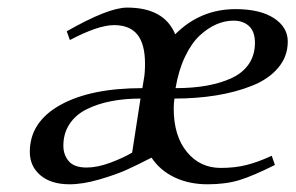

<svg xmlns="http://www.w3.org/2000/svg" viewBox="-20 -476 776 503"><path d="M58.1 -78.1Q58.1 -156.2 137.5 -200.7Q216.8 -245.1 353 -245.1L356.9 -269Q359.9 -283.7 359.9 -309.1Q359.9 -360.8 339.8 -385.5Q319.8 -410.2 278.8 -410.2Q237.3 -410.2 163.1 -371.1L154.8 -394Q263.7 -456.1 313 -456.1Q410.2 -456.1 439 -386.2Q504.9 -452.1 597.2 -452.1Q661.1 -452.1 697.5 -428.5Q733.9 -404.8 733.9 -367.2Q733.9 -328.1 708.7 -298.3Q683.6 -268.6 640.6 -251.5Q597.7 -234.4 546.4 -226.1Q495.1 -217.8 437 -217.8Q435.1 -205.6 435.1 -191.9Q435.1 -120.1 469.5 -78.1Q503.9 -36.1 558.1 -36.1Q595.7 -36.1 625.7 -43.7Q655.8 -51.3 691.9 -67.9L700.2 -43.9Q644 -15.6 607.9 -4.4Q571.8 6.8 523.9 6.8Q475.1 6.8 437 -11.5Q398.9 -29.8 377 -63Q339.8 -43.9 312.5 -31.5Q285.2 -19 241.2 -6.1Q197.3 6.8 162.1 6.8Q113.8 6.8 85.9 -16.8Q58.1 -40.5 58.1 -78.1ZM146 -94.2Q146 -70.3 160.2 -53.7Q174.3 -37.1 207 -37.1Q234.9 -37.1 268.6 -49.6Q302.2 -62 326.2 -76.2L348.1 -217.8Q306.6 -217.8 271.2 -210.9Q235.8 -204.1 207.3 -189.9Q178.7 -175.8 162.4 -151.4Q146 -127 146 -94.2ZM439.9 -245.1Q485.4 -245.1 522 -251.7Q558.6 -258.3 587.4 -271.7Q616.2 -285.2 632.1 -308.6Q647.9 -332 647.9 -363.8Q647.9 -393.1 632.6 -407.5Q617.2 -421.9 591.8 -421.9Q569.3 -421.9 547.1 -412.4Q524.9 -402.8 503.4 -383.1Q481.9 -363.3 464.8 -327.6Q447.8 -292 439.9 -245.1Z"/></svg>

Font: Dehuti Alt
Style: Bold-Italic
Weight: 700
Version: Version 1.2